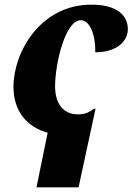

<svg xmlns="http://www.w3.org/2000/svg" viewBox="-20 -566 570 826"><path d="M185 5 137 240H318L391 -98H384C367 -86 350 -74 316 -74C253 -74 217 -119 217 -195C217 -292 261 -479 327 -479C367 -479 391 -417 390 -341C486 -341 531 -392 530 -442C529 -500 483 -546 373 -546C154 -546 38 -342 38 -192C38 -84 100 -18 185 5Z"/></svg>

Font: Noto Serif SemiCondensed Black
Style: Italic
Weight: 900
Width: 4
Italic angle: -12°
Designer: Monotype Design Team
Foundry: Monotype Imaging Inc.
Version: Version 2.014